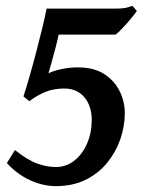

<svg xmlns="http://www.w3.org/2000/svg" viewBox="-20 -617 495 652"><path d="M444.8 -579.6Q437 -568.4 422.9 -551.5Q408.7 -534.7 394.5 -519.8Q380.4 -504.9 372.6 -499.5H179.2Q175.3 -480.5 168.7 -455.1Q162.1 -429.7 155.5 -406.2Q148.9 -382.8 144.5 -368.2Q162.6 -377 189.7 -382.6Q216.8 -388.2 244.6 -388.2Q298.8 -388.2 334 -365.5Q369.1 -342.8 386.5 -307.1Q403.8 -271.5 403.8 -232.9Q403.8 -189 388.9 -145.3Q374 -101.6 344.7 -65.2Q315.4 -28.8 271.5 -6.8Q227.5 15.1 169.4 15.1Q126.5 15.1 82 -5.1Q37.6 -25.4 3.4 -63.5L30.8 -107.4Q74.7 -72.8 107.2 -61.3Q139.6 -49.8 169.4 -49.8Q205.1 -49.8 232.7 -71.8Q260.3 -93.8 275.9 -130.1Q291.5 -166.5 291.5 -209.5Q291.5 -257.3 266.4 -286.9Q241.2 -316.4 198.2 -316.4Q162.1 -316.4 133.8 -304.7Q105.5 -293 79.6 -273.4L59.6 -289.6Q68.4 -315.9 79.8 -355.7Q91.3 -395.5 102.8 -439.5Q114.3 -483.4 123.8 -522.7Q133.3 -562 138.2 -587.9H376Q400.9 -587.9 415.3 -592.5Q429.7 -597.2 429.7 -597.2Z"/></svg>

Font: Gentium Plus
Style: Bold Italic
Weight: 700
Italic angle: -8°
Designer: Victor Gaultney, Annie Olsen, Iska Routamaa, Becca Hirsbrunner
Foundry: SIL International
Version: Version 6.101